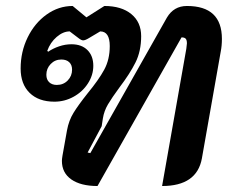

<svg xmlns="http://www.w3.org/2000/svg" viewBox="-20 -613 778 642"><path d="M187 -75Q187 -81 189 -93L204 -177Q210 -210 226 -236Q242 -262 273 -301Q310 -346 328.5 -380Q347 -414 347 -459Q347 -508 315 -508L278 -486Q265 -478 258 -478Q252 -478 242 -486L213 -508Q191 -508 169.5 -489.5Q148 -471 138 -443L141 -440Q157 -451 177.5 -458Q198 -465 219 -465Q253 -465 272.5 -445.5Q292 -426 292 -393Q292 -362 274 -334Q256 -306 226 -289.5Q196 -273 162 -273Q109 -273 79 -302.5Q49 -332 49 -384Q49 -440 72.5 -488Q96 -536 136 -564.5Q176 -593 223 -593L269 -555L329 -593Q386 -593 419 -566Q452 -539 452 -492Q452 -442 433 -404Q414 -366 379 -320Q354 -286 341 -264Q328 -242 324 -217L320 -191L273 -103L282 -101L538 -554Q561 -593 605 -593Q722 -593 722 -483Q722 -460 718 -440L655 -83Q638 9 522 9L603 -450Q605 -464 605 -468Q605 -479 601 -483.5Q597 -488 587 -488L306 9Q250 9 218.5 -13Q187 -35 187 -75ZM221 -380Q221 -396 211.5 -405Q202 -414 185 -414Q164 -414 149.5 -399Q135 -384 135 -363Q135 -347 144.5 -338Q154 -329 170 -329Q192 -329 206.5 -344Q221 -359 221 -380Z"/></svg>

Font: K2D
Style: Bold Italic
Weight: 700
Italic angle: -10°
Designer: Katatrad Aksorn Co.,Ltd.
Foundry: Cadson Demak Co.,Ltd.
Version: Version 1.000; ttfautohint (v1.6)